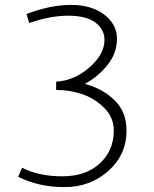

<svg xmlns="http://www.w3.org/2000/svg" viewBox="-20 -748 626 783"><path d="M88 -691Q186 -728 269.5 -728Q353 -728 405 -688.5Q457 -649 457 -590Q457 -531 418.5 -483Q380 -435 326 -406Q400 -386 448 -338.5Q496 -291 496 -216Q496 -117 422 -51Q348 15 243 15Q138 15 54 -27L70 -64Q138 -29 234 -29Q330 -29 387 -81.5Q444 -134 444 -216Q444 -269 405 -308Q366 -347 315 -364Q264 -381 215 -381Q212 -381 209 -381V-415Q282 -419 344 -472.5Q406 -526 406 -585Q406 -629 368.5 -656.5Q331 -684 258 -684Q185 -684 99 -654Z"/></svg>

Font: Julius Sans One
Style: Regular
Weight: 400
Designer: Luciano Vergara
Foundry: LatinoType
Version: Version 1.001